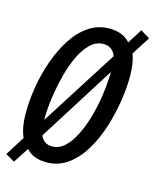

<svg xmlns="http://www.w3.org/2000/svg" viewBox="-126 -838 783 968"><g transform="rotate(15 266.0 -354.0)"><path d="M41 49 -6 22 57 -79Q35 -128 35 -205Q35 -270 47 -342Q59 -414 83 -481.5Q107 -549 142.5 -604Q178 -659 226 -691.5Q274 -724 334 -724Q404 -724 442 -681L490 -757L538 -728L477 -632Q495 -588 495 -516Q495 -460 484.5 -390Q474 -320 452 -250Q430 -180 395 -121Q360 -62 311 -26Q262 10 199 10Q130 10 93 -31ZM389 -595Q371 -641 325 -641Q286 -641 256 -612Q226 -583 204 -536.5Q182 -490 167.5 -435.5Q153 -381 145 -329.5Q137 -278 135 -240Q133 -213 134 -194ZM206 -75Q242 -75 271 -101.5Q300 -128 322.5 -173Q345 -218 360.5 -271.5Q376 -325 384.5 -379.5Q393 -434 395 -480Q396 -490 396.5 -498Q397 -506 396 -514L145 -116Q162 -75 206 -75Z"/></g></svg>

Font: Noto Sans ExtraCondensed Medium
Style: Italic
Weight: 500
Width: 2
Italic angle: -12°
Designer: Monotype Design Team
Foundry: Monotype Imaging Inc.
Version: Version 2.013; ttfautohint (v1.8.4.7-5d5b)